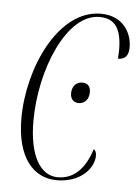

<svg xmlns="http://www.w3.org/2000/svg" viewBox="-45 -583 455 629"><g transform="rotate(5 182.5 -268.0)"><path d="M165 10C243 10 286 -40 286 -81C286 -93 282 -99 277 -102C256 -36 220 0 167 0C111 0 72 -61 72 -177C72 -345 150 -535 258 -535C302 -535 327 -512 331 -449C332 -435 331 -420 330 -404C353 -404 365 -417 365 -444C365 -494 333 -546 262 -546C121 -546 32 -346 32 -182C32 -53 88 10 165 10ZM214 -248C234 -248 248 -263 248 -287C248 -308 236 -316 221 -316C201 -316 187 -301 187 -278C187 -257 200 -248 214 -248Z"/></g></svg>

Font: Noto Serif Display ExtraCondensed ExtraLight
Style: Italic
Weight: 200
Width: 2
Italic angle: -12°
Designer: Monotype Design Team
Foundry: Monotype Imaging Inc.
Version: Version 2.009